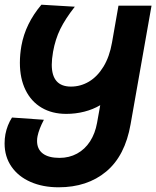

<svg xmlns="http://www.w3.org/2000/svg" viewBox="-28 -574 664 816"><path d="M-8.5 35.5Q-8.5 15.5 -5 -3.5Q2.5 -42.5 23 -74.5L158.5 -65Q137.5 -25 131.5 5Q129.5 14.5 129.5 25Q129.5 60 154 78.5Q178.5 97 225 97Q266 97 299.5 78.8Q333 60.5 354.8 26.8Q376.5 -7 384.5 -52L398 -127Q367.5 -109 330.5 -99.5Q293.5 -90 253.5 -90Q193.5 -90 149 -116.2Q104.5 -142.5 80.5 -191.5Q56.5 -240.5 56.5 -307Q56.5 -342.5 63 -379.5Q80 -473.5 148 -554L290 -545.5Q249.5 -494 228.2 -450.5Q207 -407 197.5 -354Q192 -322 192 -299Q192 -206 273.5 -206Q314.5 -206 350.2 -227.2Q386 -248.5 411.8 -290.8Q437.5 -333 448 -393L475.5 -550H616L527 -46Q503.5 88.5 423.2 155.2Q343 222 221 222Q154 222 102 199.2Q50 176.5 20.8 134.2Q-8.5 92 -8.5 35.5Z"/></svg>

Font: JuliaMono ExtraBold
Style: Italic
Weight: 800
Italic angle: -9°
Monospace: yes
Designer: cormullion
Foundry: corm
Version: Version 0.057; ttfautohint (v1.8.4)